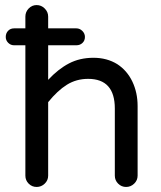

<svg xmlns="http://www.w3.org/2000/svg" viewBox="-20 -739 640 765"><path d="M81.1 -39.1V-558.6H36.1Q22.5 -558.6 12.7 -568.4Q2.9 -578.1 2.9 -591.8Q2.9 -606.4 12.2 -616.2Q21.5 -626 36.1 -626H81.1V-672.9Q81.1 -691.4 94.2 -705.1Q107.4 -718.8 126 -718.8Q144.5 -718.8 158.2 -705.1Q171.9 -691.4 171.9 -672.9V-626H284.2Q297.9 -626 308.1 -615.7Q318.4 -605.5 318.4 -591.8Q318.4 -577.1 308.6 -567.9Q298.8 -558.6 284.2 -558.6H171.9V-420.9Q211.9 -463.9 254.9 -486.3Q297.9 -508.8 352.5 -508.8Q406.2 -508.8 447.3 -483.4Q486.3 -458 507.3 -414.1Q528.3 -370.1 528.3 -316.4V-39.1Q528.3 -20.5 514.6 -7.3Q501 5.9 482.4 5.9Q463.9 5.9 450.7 -7.3Q437.5 -20.5 437.5 -39.1V-306.6Q437.5 -424.8 331.1 -424.8Q284.2 -424.8 246.6 -401.4Q209 -377.9 171.9 -332V-39.1Q171.9 -20.5 158.2 -7.3Q144.5 5.9 126 5.9Q107.4 5.9 94.2 -7.3Q81.1 -20.5 81.1 -39.1Z"/></svg>

Font: jf-openhuninn-1.0
Style: Regular
Weight: 400
Designer: [Kosugi Maru]
      Designed by Motoya company      

      [Varela Round]
      Joe Prince(Latin component); Avraham Co
Foundry: justfont CO.,LTD.
Version: 1.0